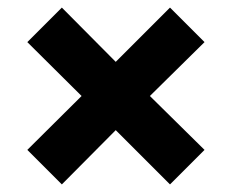

<svg xmlns="http://www.w3.org/2000/svg" viewBox="-20 -595 612 506"><path d="M428 -575 285 -432 143 -575 52 -484 195 -342 52 -200 143 -109 285 -252 428 -109 519 -200 375 -342 519 -484Z"/></svg>

Font: Noto Sans Kannada Black
Style: Regular
Weight: 900
Designer: Jelle Bosma - Monotype Design Team
Foundry: Monotype Imaging Inc.
Version: Version 2.005